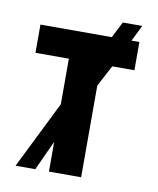

<svg xmlns="http://www.w3.org/2000/svg" viewBox="-65 -570 513 623"><g transform="rotate(10 191.5 -259.0)"><path d="M28 -372H138V-222L28 0H93L138 -98V0H244V-302L281 -372H354V-465H328L354 -518H290L263 -465H28Z"/></g></svg>

Font: Hussar Tani
Style: Bold
Weight: 700
Foundry: Cannot Into Space Fonts
Version: Version 0.92